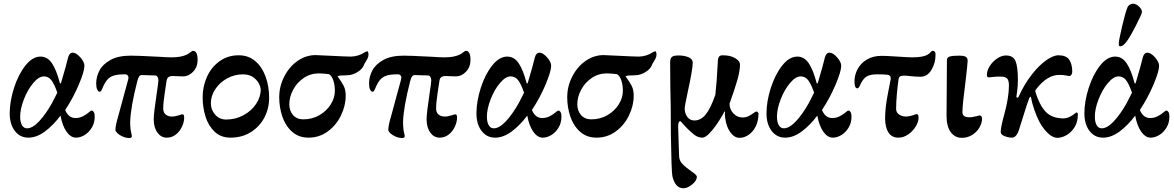

<svg xmlns="http://www.w3.org/2000/svg" viewBox="-20 -723 6285 1028"><path d="M32 -116Q32 -180 55 -252Q78 -324 116 -372Q154 -420 197 -420Q234 -420 258 -384.5Q282 -349 300 -280Q301 -276 303.5 -276Q306 -276 307 -280Q335 -374 344 -413Q351 -441 369 -441Q388 -441 410 -416Q432 -391 432 -371Q432 -341 402 -270Q372 -199 329 -134Q347 -91 384 -91Q406 -91 424 -100.5Q442 -110 452 -118.5Q462 -127 465 -129Q469 -131 472 -131Q475 -131 479 -127Q487 -120 487 -98Q487 -65 471.5 -39.5Q456 -14 433 0Q410 14 387 14Q359 14 336.5 -17.5Q314 -49 304 -104Q265 -52 220.5 -19Q176 14 132 14Q87 14 59.5 -22Q32 -58 32 -116ZM259 -172Q277 -207 287 -227Q270 -275 254.5 -294.5Q239 -314 215 -314Q188 -314 158 -278.5Q128 -243 108 -191.5Q88 -140 88 -98Q88 -70 97.5 -53Q107 -36 125 -36Q154 -36 189 -73Q224 -110 259 -172Z M598 -27Q598 -51 613 -101L666 -296Q668 -304 668 -307Q668 -315 662.5 -320.5Q657 -326 646 -325Q609 -325 588 -318Q567 -311 553.5 -295Q540 -279 527 -247Q524 -240 521.5 -236Q519 -232 513 -232Q506 -232 500.5 -243.5Q495 -255 495 -276Q495 -312 512.5 -345.5Q530 -379 571.5 -402Q613 -425 680 -425Q718 -425 811 -420L833 -419Q872 -416 899 -416Q951 -416 981 -431Q991 -436 1000 -443.5Q1009 -451 1013 -451Q1038 -451 1038 -402Q1038 -364 1014 -339Q990 -314 961 -314L930 -315Q922 -316 906 -316Q889 -316 881 -309.5Q873 -303 871 -285Q870 -276 862 -224.5Q854 -173 854 -142Q854 -120 867.5 -109.5Q881 -99 899 -99Q918 -99 939 -106L954 -111Q962 -111 964 -107Q966 -103 966 -92Q966 -70 954.5 -45Q943 -20 922 -3Q901 14 873 14Q843 14 823.5 -12Q804 -38 803 -82Q803 -117 819 -222Q828 -280 828 -293Q828 -303 823.5 -311Q819 -319 811 -319L743 -321Q731 -322 725.5 -314.5Q720 -307 715 -288Q679 -147 677 -70Q677 -29 684 -6Q686 2 686 5Q686 16 673 16Q655 16 637.5 8.5Q620 1 609 -9.5Q598 -20 598 -27Z M1065 -202Q1065 -261 1088.5 -312.5Q1112 -364 1156 -395.5Q1200 -427 1258 -427Q1310 -427 1346.5 -396Q1383 -365 1402 -313Q1421 -261 1421 -199Q1421 -142 1395.5 -93.5Q1370 -45 1323 -15.5Q1276 14 1214 14Q1163 14 1129.5 -17.5Q1096 -49 1080.5 -98.5Q1065 -148 1065 -202ZM1376 -245Q1372 -278 1346 -301.5Q1320 -325 1281 -325Q1236 -325 1196.5 -303.5Q1157 -282 1133 -246Q1109 -210 1109 -170Q1109 -135 1132 -109Q1155 -83 1191 -83Q1240 -83 1282.5 -105.5Q1325 -128 1350.5 -165.5Q1376 -203 1376 -245Z M1475 -202Q1475 -261 1502 -313.5Q1529 -366 1573.5 -397Q1618 -428 1670 -428Q1686 -428 1758 -424Q1836 -420 1859 -420Q1900 -421 1933 -443Q1939 -446 1942.5 -447.5Q1946 -449 1949 -448Q1953 -441 1953 -431Q1953 -420 1947.5 -409Q1942 -398 1931 -381Q1924 -356 1895.5 -338Q1867 -320 1838 -320Q1798 -320 1787 -315Q1809 -285 1820 -263.5Q1831 -242 1831 -211Q1831 -157 1805.5 -104.5Q1780 -52 1734.5 -19Q1689 14 1632 14Q1579 14 1543.5 -18Q1508 -50 1491.5 -99.5Q1475 -149 1475 -202ZM1773 -238Q1773 -266 1765 -291.5Q1757 -317 1741 -326Q1709 -330 1687 -330Q1642 -330 1605.5 -305Q1569 -280 1549 -241.5Q1529 -203 1529 -165Q1529 -130 1549 -107Q1569 -84 1604 -84Q1651 -84 1689.5 -106Q1728 -128 1750.5 -163.5Q1773 -199 1773 -238Z M2059 -27Q2059 -51 2074 -101L2127 -296Q2129 -304 2129 -307Q2129 -315 2123.5 -320.5Q2118 -326 2107 -325Q2070 -325 2049 -318Q2028 -311 2014.5 -295Q2001 -279 1988 -247Q1985 -240 1982.5 -236Q1980 -232 1974 -232Q1967 -232 1961.5 -243.5Q1956 -255 1956 -276Q1956 -312 1973.5 -345.5Q1991 -379 2032.5 -402Q2074 -425 2141 -425Q2179 -425 2272 -420L2294 -419Q2333 -416 2360 -416Q2412 -416 2442 -431Q2452 -436 2461 -443.5Q2470 -451 2474 -451Q2499 -451 2499 -402Q2499 -364 2475 -339Q2451 -314 2422 -314L2391 -315Q2383 -316 2367 -316Q2350 -316 2342 -309.5Q2334 -303 2332 -285Q2331 -276 2323 -224.5Q2315 -173 2315 -142Q2315 -120 2328.5 -109.5Q2342 -99 2360 -99Q2379 -99 2400 -106L2415 -111Q2423 -111 2425 -107Q2427 -103 2427 -92Q2427 -70 2415.5 -45Q2404 -20 2383 -3Q2362 14 2334 14Q2304 14 2284.5 -12Q2265 -38 2264 -82Q2264 -117 2280 -222Q2289 -280 2289 -293Q2289 -303 2284.5 -311Q2280 -319 2272 -319L2204 -321Q2192 -322 2186.5 -314.5Q2181 -307 2176 -288Q2140 -147 2138 -70Q2138 -29 2145 -6Q2147 2 2147 5Q2147 16 2134 16Q2116 16 2098.5 8.5Q2081 1 2070 -9.5Q2059 -20 2059 -27Z M2531 -116Q2531 -180 2554 -252Q2577 -324 2615 -372Q2653 -420 2696 -420Q2733 -420 2757 -384.5Q2781 -349 2799 -280Q2800 -276 2802.5 -276Q2805 -276 2806 -280Q2834 -374 2843 -413Q2850 -441 2868 -441Q2887 -441 2909 -416Q2931 -391 2931 -371Q2931 -341 2901 -270Q2871 -199 2828 -134Q2846 -91 2883 -91Q2905 -91 2923 -100.5Q2941 -110 2951 -118.5Q2961 -127 2964 -129Q2968 -131 2971 -131Q2974 -131 2978 -127Q2986 -120 2986 -98Q2986 -65 2970.5 -39.5Q2955 -14 2932 0Q2909 14 2886 14Q2858 14 2835.5 -17.5Q2813 -49 2803 -104Q2764 -52 2719.5 -19Q2675 14 2631 14Q2586 14 2558.5 -22Q2531 -58 2531 -116ZM2758 -172Q2776 -207 2786 -227Q2769 -275 2753.5 -294.5Q2738 -314 2714 -314Q2687 -314 2657 -278.5Q2627 -243 2607 -191.5Q2587 -140 2587 -98Q2587 -70 2596.5 -53Q2606 -36 2624 -36Q2653 -36 2688 -73Q2723 -110 2758 -172Z M3017 -202Q3017 -261 3044 -313.5Q3071 -366 3115.5 -397Q3160 -428 3212 -428Q3228 -428 3300 -424Q3378 -420 3401 -420Q3442 -421 3475 -443Q3481 -446 3484.5 -447.5Q3488 -449 3491 -448Q3495 -441 3495 -431Q3495 -420 3489.5 -409Q3484 -398 3473 -381Q3466 -356 3437.5 -338Q3409 -320 3380 -320Q3340 -320 3329 -315Q3351 -285 3362 -263.5Q3373 -242 3373 -211Q3373 -157 3347.5 -104.5Q3322 -52 3276.5 -19Q3231 14 3174 14Q3121 14 3085.5 -18Q3050 -50 3033.5 -99.5Q3017 -149 3017 -202ZM3315 -238Q3315 -266 3307 -291.5Q3299 -317 3283 -326Q3251 -330 3229 -330Q3184 -330 3147.5 -305Q3111 -280 3091 -241.5Q3071 -203 3071 -165Q3071 -130 3091 -107Q3111 -84 3146 -84Q3193 -84 3231.5 -106Q3270 -128 3292.5 -163.5Q3315 -199 3315 -238Z M3580 220Q3575 194 3572 0Q3572 -156 3569 -264L3568 -388Q3568 -409 3576.5 -417.5Q3585 -426 3613 -426Q3646 -426 3667.5 -416Q3689 -406 3689 -388Q3689 -353 3663 -234Q3646 -155 3646 -141Q3646 -116 3660 -97Q3674 -78 3698 -78Q3732 -78 3758 -109.5Q3784 -141 3810 -215Q3818 -286 3822 -370L3824 -404Q3826 -416 3831.5 -421.5Q3837 -427 3850 -427Q3891 -427 3916.5 -411.5Q3942 -396 3942 -378Q3942 -343 3927.5 -293Q3913 -243 3886 -168Q3886 -139 3906 -116.5Q3926 -94 3957 -94Q3973 -94 3986.5 -100.5Q4000 -107 4013 -116.5Q4026 -126 4029 -126Q4033 -126 4037 -122.5Q4041 -119 4041 -115Q4041 -75 4026 -45.5Q4011 -16 3987.5 -0.5Q3964 15 3940 15Q3912 15 3890.5 -14.5Q3869 -44 3863 -90Q3861 -102 3861 -110L3862 -125L3859 -126Q3853 -113 3831 -78Q3809 -43 3783.5 -14.5Q3758 14 3740 14Q3718 14 3698 -1Q3678 -16 3654 -41L3639 -57Q3626 -74 3622 -74Q3611 -74 3611 -45L3614 54L3616 111Q3616 136 3633.5 154.5Q3651 173 3680 193Q3696 204 3703.5 211Q3711 218 3711 224Q3711 244 3686 264.5Q3661 285 3639 285Q3595 285 3580 220Z M4084 -116Q4084 -180 4107 -252Q4130 -324 4168 -372Q4206 -420 4249 -420Q4286 -420 4310 -384.5Q4334 -349 4352 -280Q4353 -276 4355.5 -276Q4358 -276 4359 -280Q4387 -374 4396 -413Q4403 -441 4421 -441Q4440 -441 4462 -416Q4484 -391 4484 -371Q4484 -341 4454 -270Q4424 -199 4381 -134Q4399 -91 4436 -91Q4458 -91 4476 -100.5Q4494 -110 4504 -118.5Q4514 -127 4517 -129Q4521 -131 4524 -131Q4527 -131 4531 -127Q4539 -120 4539 -98Q4539 -65 4523.5 -39.5Q4508 -14 4485 0Q4462 14 4439 14Q4411 14 4388.5 -17.5Q4366 -49 4356 -104Q4317 -52 4272.5 -19Q4228 14 4184 14Q4139 14 4111.5 -22Q4084 -58 4084 -116ZM4311 -172Q4329 -207 4339 -227Q4322 -275 4306.5 -294.5Q4291 -314 4267 -314Q4240 -314 4210 -278.5Q4180 -243 4160 -191.5Q4140 -140 4140 -98Q4140 -70 4149.5 -53Q4159 -36 4177 -36Q4206 -36 4241 -73Q4276 -110 4311 -172Z M4719 -86Q4719 -147 4733.5 -219.5Q4748 -292 4749 -300V-304Q4749 -321 4730 -323Q4710 -325 4675 -325Q4638 -325 4618.5 -312.5Q4599 -300 4583 -263Q4577 -250 4570 -250Q4555 -250 4555 -288Q4555 -321 4571.5 -352.5Q4588 -384 4621 -404Q4654 -424 4701 -424Q4727 -424 4785 -420Q4843 -416 4866 -416Q4925 -416 4949 -432Q4956 -436 4962.5 -443.5Q4969 -451 4973 -451Q4981 -451 4985 -446.5Q4989 -442 4989 -430Q4989 -385 4967 -348.5Q4945 -312 4908 -312Q4895 -312 4882 -313Q4869 -314 4859 -315Q4835 -318 4820 -318Q4806 -318 4799 -313.5Q4792 -309 4791 -298Q4786 -265 4782 -219.5Q4778 -174 4778 -140Q4778 -120 4794.5 -109.5Q4811 -99 4830 -99Q4847 -99 4865 -105Q4875 -108 4879.5 -110Q4884 -112 4885 -112Q4893 -112 4895.5 -108Q4898 -104 4898 -92Q4898 -71 4883 -46Q4868 -21 4843 -3.5Q4818 14 4790 14Q4756 14 4738 -12Q4720 -38 4719 -86Z M5048 -103 5050 -402Q5050 -415 5064 -420Q5078 -425 5114 -425Q5142 -425 5151.5 -418.5Q5161 -412 5161 -398Q5161 -382 5149 -282Q5133 -162 5133 -122Q5133 -95 5170 -95Q5184 -95 5201.5 -99.5Q5219 -104 5224 -105Q5238 -105 5238 -86Q5238 -65 5224.5 -41Q5211 -17 5186 -1Q5161 15 5129 15Q5093 15 5070.5 -15.5Q5048 -46 5048 -103Z M5544 -73Q5530 -100 5517.5 -136.5Q5505 -173 5500 -202Q5500 -205 5497 -205Q5495 -205 5491 -198Q5480 -171 5455 -89L5438 -35Q5424 14 5398 14Q5380 14 5359 6Q5338 -2 5338 -17Q5338 -42 5359 -118Q5369 -154 5375.5 -194Q5382 -234 5382 -265Q5382 -293 5372 -303Q5362 -313 5335 -313Q5311 -313 5296 -311Q5281 -309 5276 -309Q5269 -309 5266.5 -311.5Q5264 -314 5264 -322Q5264 -345 5279.5 -369.5Q5295 -394 5319 -410Q5343 -426 5366 -426Q5405 -426 5417.5 -395.5Q5430 -365 5430 -294Q5430 -262 5425 -227L5422 -207Q5421 -204 5423 -202Q5425 -200 5427 -200Q5430 -200 5432 -202Q5434 -204 5437 -212Q5465 -273 5503.5 -322.5Q5542 -372 5580.5 -399.5Q5619 -427 5647 -427Q5689 -427 5705 -403Q5721 -379 5721 -339Q5721 -330 5716.5 -323Q5712 -316 5705 -316Q5700 -316 5686.5 -319Q5673 -322 5652 -322Q5587 -322 5529 -247Q5521 -239 5524 -230Q5545 -162 5577 -126.5Q5609 -91 5670 -89Q5690 -89 5705.5 -96.5Q5721 -104 5731.5 -112.5Q5742 -121 5743 -121Q5751 -121 5751 -110Q5751 -70 5733.5 -42Q5716 -14 5690.5 0.5Q5665 15 5641 15Q5617 15 5590.5 -10Q5564 -35 5544 -73Z M5786 -116Q5786 -180 5809 -252Q5832 -324 5870 -372Q5908 -420 5951 -420Q5988 -420 6012 -384.5Q6036 -349 6054 -280Q6055 -276 6057.5 -276Q6060 -276 6061 -280Q6089 -374 6098 -413Q6105 -441 6123 -441Q6142 -441 6164 -416Q6186 -391 6186 -371Q6186 -341 6156 -270Q6126 -199 6083 -134Q6101 -91 6138 -91Q6160 -91 6178 -100.5Q6196 -110 6206 -118.5Q6216 -127 6219 -129Q6223 -131 6226 -131Q6229 -131 6233 -127Q6241 -120 6241 -98Q6241 -65 6225.5 -39.5Q6210 -14 6187 0Q6164 14 6141 14Q6113 14 6090.5 -17.5Q6068 -49 6058 -104Q6019 -52 5974.5 -19Q5930 14 5886 14Q5841 14 5813.5 -22Q5786 -58 5786 -116ZM6013 -172Q6031 -207 6041 -227Q6024 -275 6008.5 -294.5Q5993 -314 5969 -314Q5942 -314 5912 -278.5Q5882 -243 5862 -191.5Q5842 -140 5842 -98Q5842 -70 5851.5 -53Q5861 -36 5879 -36Q5908 -36 5943 -73Q5978 -110 6013 -172ZM5970 -489Q5970 -505 5987.5 -580Q6005 -655 6016 -682Q6020 -692 6029.5 -698Q6039 -704 6048 -703Q6065 -702 6080.5 -686Q6096 -670 6094 -657Q6093 -647 6061.5 -585.5Q6030 -524 6011 -499Q5992 -475 5980 -475Q5973 -475 5971.5 -477.5Q5970 -480 5970 -489Z"/></svg>

Font: EB Garamond SemiBold
Style: Regular
Weight: 600
Designer: Georg Duffner and Octavio Pardo
Foundry: Georg Duffner
Version: Version 1.000